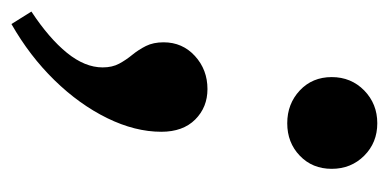

<svg xmlns="http://www.w3.org/2000/svg" viewBox="-220 -287 667 329"><g transform="rotate(90 113.5 -122.5)"><path d="M-9.8 191.4 -31.2 157.2Q14.6 127 39.6 96.2Q64.5 65.4 64.5 35.2Q64.5 18.6 58.1 6.8Q51.8 -4.9 43 -15.6Q34.2 -26.4 27.8 -39.1Q21.5 -51.8 21.5 -69.3Q21.5 -101.6 44.9 -123Q68.4 -144.5 101.6 -144.5Q132.8 -144.5 153.8 -123.5Q174.8 -102.5 174.8 -65.4Q174.8 -20.5 151.4 27.3Q127.9 75.2 86.4 117.7Q44.9 160.2 -9.8 191.4ZM160.2 -281.2Q127 -281.2 104 -302.7Q81.1 -324.2 81.1 -357.4Q81.1 -390.6 104 -413.1Q127 -435.5 160.2 -435.5Q193.4 -435.5 215.8 -413.1Q238.3 -390.6 238.3 -357.4Q238.3 -324.2 215.8 -302.7Q193.4 -281.2 160.2 -281.2Z"/></g></svg>

Font: Crimson Pro SemiBold
Style: Italic
Weight: 600
Italic angle: -12°
Designer: Jacques Le Bailly
Foundry: Baron von Fonthausen
Version: Version 1.003